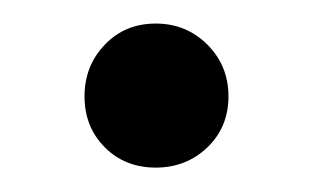

<svg xmlns="http://www.w3.org/2000/svg" viewBox="-20 -428 259 159"><path d="M109 -289.2Q83.5 -289.2 66.8 -306Q50 -322.8 50 -348.2Q50 -373.5 66.8 -391Q83.5 -408.5 109 -408.5Q134.2 -408.5 151.8 -391Q169.2 -373.5 169.2 -348.2Q169.2 -322.8 151.8 -306Q134.2 -289.2 109 -289.2Z"/></svg>

Font: Akshar Light
Style: Regular
Weight: 300
Designer: Tall Chai
Foundry: Tall Chai
Version: Version 1.100